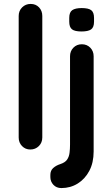

<svg xmlns="http://www.w3.org/2000/svg" viewBox="-20 -760 571 976"><path d="M195 -61Q195 -35 177.5 -17.5Q160 0 134 0Q109 0 92 -17.5Q75 -35 75 -61V-679Q75 -705 92.5 -722.5Q110 -740 136 -740Q162 -740 178.5 -722.5Q195 -705 195 -679ZM456 10Q456 67 434 108.5Q412 150 375 173Q338 196 292 196Q267 196 251.5 179.5Q236 163 236 140V129Q236 107 250.5 94Q265 81 287 74Q311 66 321 51.5Q331 37 333.5 17Q336 -3 336 -25V-474Q336 -500 353 -517.5Q370 -535 396 -535Q422 -535 439 -517.5Q456 -500 456 -474ZM394 -600Q360 -600 346 -611Q332 -622 332 -650V-669Q332 -698 347.5 -708.5Q363 -719 395 -719Q430 -719 444 -708Q458 -697 458 -669V-650Q458 -621 443 -610.5Q428 -600 394 -600Z"/></svg>

Font: zvoove
Style: Bold
Weight: 700
Designer: Vernon Adams (Nunito) & Andrew Paglinawan (Quicksand)
Foundry: zvoove
Version: Version 3.006